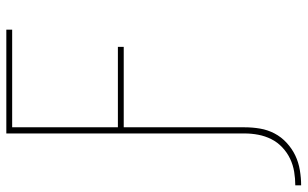

<svg xmlns="http://www.w3.org/2000/svg" viewBox="-250 -576 949 592"><g transform="rotate(-90 224.0 -280.5)"><path d="M-52 174V156Q-31 156 -10 152.5Q11 149 30 140Q49 131 65 116Q81 101 90.5 82Q100 63 104 42Q108 21 108 0V-735H428V-717H127V-391H375V-373H127V0Q127 24 123 47.5Q119 71 108 92Q97 113 79 129.5Q61 146 40 156Q19 166 -5 170Q-29 174 -52 174Z"/></g></svg>

Font: Zed Mono Thin
Style: Regular
Weight: 100
Monospace: yes
Designer: Belleve Invis
Foundry: Belleve Invis
Version: Version 1.0.0; ttfautohint (v1.8.4)